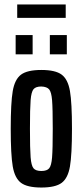

<svg xmlns="http://www.w3.org/2000/svg" viewBox="-20 -831 370 859"><path d="M28 -255Q28 -371 37 -423.5Q46 -476 74 -497Q102 -518 165 -518Q228 -518 256 -497Q284 -476 293 -423.5Q302 -371 302 -255Q302 -139 293 -86.5Q284 -34 256 -13Q228 8 165 8Q102 8 74 -13Q46 -34 37 -86.5Q28 -139 28 -255ZM216 -255Q216 -346 213 -382.5Q210 -419 200 -431Q190 -443 165 -444Q140 -444 130 -432Q120 -420 117 -383Q114 -346 114 -255Q114 -164 117 -127Q120 -90 130 -78Q140 -66 165 -66Q190 -66 200 -78Q210 -90 213 -127Q216 -164 216 -255ZM50 -588V-674H126V-588ZM203 -588V-674H279V-588ZM57 -751V-811H274V-751Z"/></svg>

Font: Saira Ultra Condensed SemiBold
Style: Regular
Weight: 600
Width: 1
Designer: Hector Gatti with collaboration of the Omnibus-Type team
Foundry: Omnibus-Type
Version: Version 1.001; ttfautohint (v1.8)